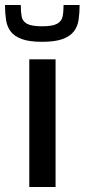

<svg xmlns="http://www.w3.org/2000/svg" viewBox="-30 -747 338 767"><path d="M87 0V-510H192V0ZM138 -580Q87 -580 57 -591Q27 -602 12.5 -621.5Q-2 -641 -6 -668Q-10 -695 -10 -727H53Q53 -700 56.5 -681Q60 -662 78 -652Q96 -642 138 -642Q180 -642 198 -652Q216 -662 220 -681Q224 -700 224 -727H288Q288 -695 284 -668Q280 -641 265 -621.5Q250 -602 220 -591Q190 -580 138 -580Z"/></svg>

Font: Saira SemiExpanded Medium
Style: Regular
Weight: 500
Width: 6
Designer: Hector Gatti with collaboration of the Omnibus-Type team
Foundry: Omnibus-Type
Version: Version 1.101